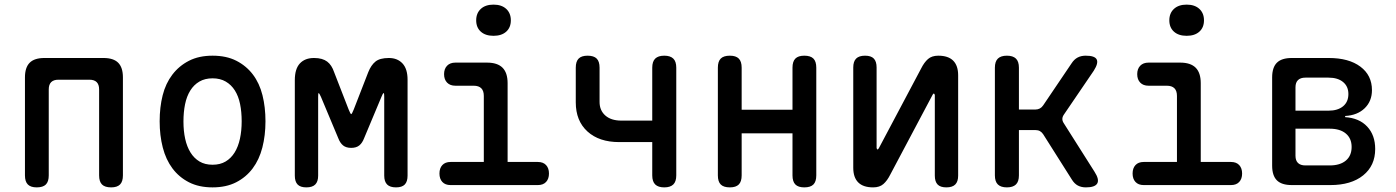

<svg xmlns="http://www.w3.org/2000/svg" viewBox="-20 -801 6040 831"><path d="M139 10Q113 10 100.5 -2.5Q88 -15 88 -42V-466Q88 -509 108.5 -529.5Q129 -550 172 -550H428Q471 -550 491.5 -529.5Q512 -509 512 -466V-42Q512 -15 499.5 -2.5Q487 10 461 10Q434 10 421.5 -2.5Q409 -15 409 -42V-414Q409 -435 398.5 -445.5Q388 -456 367 -456H233Q212 -456 201.5 -445.5Q191 -435 191 -414V-42Q191 -15 178.5 -2.5Q166 10 139 10Z M900 10Q841 10 798 -12Q755 -34 726.5 -72Q698 -110 684.5 -162.5Q671 -215 671 -276Q671 -337 684 -388.5Q697 -440 726 -478Q755 -516 798 -538Q841 -560 900 -560Q960 -560 1003 -538Q1046 -516 1074.5 -478.5Q1103 -441 1116 -389Q1129 -337 1129 -276Q1129 -215 1115.5 -162.5Q1102 -110 1073.5 -72Q1045 -34 1002 -12Q959 10 900 10ZM900 -88Q933 -88 956.5 -102Q980 -116 995.5 -141Q1011 -166 1018.5 -200.5Q1026 -235 1026 -276Q1026 -317 1019 -351Q1012 -385 996.5 -409.5Q981 -434 957 -448Q933 -462 900 -462Q867 -462 843 -448Q819 -434 803.5 -409Q788 -384 781 -350Q774 -316 774 -275Q774 -234 781.5 -200Q789 -166 804.5 -141Q820 -116 843.5 -102Q867 -88 900 -88Z M1744 -41Q1744 -15 1732 -2.5Q1720 10 1694 10Q1668 10 1655.5 -2.5Q1643 -15 1643 -41V-382Q1643 -397 1641 -398H1640Q1637 -397 1631 -382L1556 -203Q1548 -182 1535 -171.5Q1522 -161 1500 -161Q1478 -161 1465 -171.5Q1452 -182 1444 -203L1369 -382Q1362 -398 1359 -398Q1357 -398 1357 -382V-41Q1357 -15 1344.5 -2.5Q1332 10 1306 10Q1280 10 1268 -2.5Q1256 -15 1256 -41V-454Q1256 -503 1278 -526.5Q1300 -550 1339 -550Q1358 -550 1372 -546Q1386 -542 1396 -534.5Q1406 -527 1413.5 -515.5Q1421 -504 1426 -489L1489 -327Q1497 -307 1500 -307Q1503 -307 1511 -327L1574 -489Q1586 -519 1605 -534.5Q1624 -550 1663 -550Q1700 -550 1722 -526.5Q1744 -503 1744 -456Z M2308 -100Q2331 -100 2343.5 -86.5Q2356 -73 2356 -50Q2356 -27 2343.5 -13.5Q2331 0 2308 0H1930Q1907 0 1894.5 -13.5Q1882 -27 1882 -50Q1882 -73 1894.5 -86.5Q1907 -100 1930 -100H2074V-386Q2074 -408 2063 -419Q2052 -430 2030 -430H1951Q1928 -430 1915 -443.5Q1902 -457 1902 -480Q1902 -503 1915 -516.5Q1928 -530 1951 -530H2088Q2133 -530 2155 -508Q2177 -486 2177 -441V-100ZM2116 -646Q2081 -646 2061 -664Q2041 -682 2041 -713Q2041 -744 2061 -762.5Q2081 -781 2116 -781Q2151 -781 2171 -762.5Q2191 -744 2191 -713Q2191 -682 2171 -664Q2151 -646 2116 -646Z M2855 10Q2829 10 2816 -2.5Q2803 -15 2803 -42V-186H2660Q2573 -186 2522.5 -232Q2472 -278 2472 -358V-508Q2472 -535 2484.5 -547.5Q2497 -560 2523 -560Q2550 -560 2562.5 -547.5Q2575 -535 2575 -508V-360Q2575 -323 2600 -301Q2625 -279 2669 -279H2803V-508Q2803 -535 2816 -547.5Q2829 -560 2855 -560Q2881 -560 2894 -547.5Q2907 -535 2907 -508V-42Q2907 -15 2894 -2.5Q2881 10 2855 10Z M3139 10Q3112 10 3099.5 -2.5Q3087 -15 3087 -42V-508Q3087 -535 3099.5 -547.5Q3112 -560 3139 -560Q3165 -560 3177.5 -547.5Q3190 -535 3190 -508V-326H3410V-508Q3410 -535 3422.5 -547.5Q3435 -560 3461 -560Q3488 -560 3500.5 -547.5Q3513 -535 3513 -508V-42Q3513 -15 3500.5 -2.5Q3488 10 3461 10Q3435 10 3422.5 -2.5Q3410 -15 3410 -42V-224H3190V-42Q3190 -15 3177.5 -2.5Q3165 10 3139 10Z M3673 -75V-509Q3673 -535 3685.5 -547.5Q3698 -560 3724 -560Q3750 -560 3762 -547.5Q3774 -535 3774 -509V-160Q3776 -154 3778 -154Q3780 -154 3781 -156L3784 -160L3967 -505Q3980 -531 3996.5 -545.5Q4013 -560 4041 -560Q4084 -560 4105.5 -538.5Q4127 -517 4127 -475V-41Q4127 -15 4114.5 -2.5Q4102 10 4076 10Q4050 10 4038 -2.5Q4026 -15 4026 -41V-390Q4024 -396 4022 -396Q4020 -396 4019 -395L4016 -390L3833 -45Q3820 -19 3803.5 -4.5Q3787 10 3759 10Q3716 10 3694.5 -11.5Q3673 -33 3673 -75Z M4338 10Q4312 10 4299 -2.5Q4286 -15 4286 -42V-508Q4286 -535 4299 -547.5Q4312 -560 4338 -560Q4364 -560 4377 -547.5Q4390 -535 4390 -508V-327H4462Q4472 -327 4480.5 -331.5Q4489 -336 4495 -345L4618 -527Q4629 -544 4644 -552Q4659 -560 4679 -560Q4718 -560 4726.5 -544Q4735 -528 4714 -495L4584 -304Q4578 -295 4578 -286Q4578 -277 4584 -268L4717 -58Q4739 -24 4729 -7Q4719 10 4680 10Q4660 10 4645 2Q4630 -6 4619 -24L4495 -220Q4489 -229 4481 -233.5Q4473 -238 4462 -238H4390V-42Q4390 -15 4377 -2.5Q4364 10 4338 10Z M5308 -100Q5331 -100 5343.5 -86.5Q5356 -73 5356 -50Q5356 -27 5343.5 -13.5Q5331 0 5308 0H4930Q4907 0 4894.5 -13.5Q4882 -27 4882 -50Q4882 -73 4894.5 -86.5Q4907 -100 4930 -100H5074V-386Q5074 -408 5063 -419Q5052 -430 5030 -430H4951Q4928 -430 4915 -443.5Q4902 -457 4902 -480Q4902 -503 4915 -516.5Q4928 -530 4951 -530H5088Q5133 -530 5155 -508Q5177 -486 5177 -441V-100ZM5116 -646Q5081 -646 5061 -664Q5041 -682 5041 -713Q5041 -744 5061 -762.5Q5081 -781 5116 -781Q5151 -781 5171 -762.5Q5191 -744 5191 -713Q5191 -682 5171 -664Q5151 -646 5116 -646Z M5571 0Q5527 0 5506.5 -20.5Q5486 -41 5486 -84V-466Q5486 -509 5506.5 -529.5Q5527 -550 5571 -550H5731Q5818 -550 5868 -512.5Q5918 -475 5918 -411Q5918 -363 5886.5 -332.5Q5855 -302 5802 -299V-294Q5863 -290 5897.5 -253Q5932 -216 5932 -156Q5932 -84 5880 -42Q5828 0 5738 0ZM5587 -244V-127Q5587 -106 5598 -95.5Q5609 -85 5630 -85H5735Q5780 -85 5805 -106Q5830 -127 5830 -165Q5830 -202 5805 -223Q5780 -244 5735 -244ZM5630 -465Q5609 -465 5598 -454.5Q5587 -444 5587 -423V-322H5730Q5770 -322 5793 -341Q5816 -360 5816 -394Q5816 -427 5793 -446Q5770 -465 5730 -465Z"/></svg>

Font: Maple Mono Normal NL Medium
Style: Regular
Weight: 500
Monospace: yes
Designer: subframe7536
Version: Version 7.000